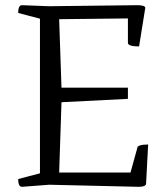

<svg xmlns="http://www.w3.org/2000/svg" viewBox="-20 -720 641 740"><path d="M473 -555V-649L208 -646L217 -382H473V-339L217 -326L208 -55H483L509 -149Q509 -163 551 -163L543 -12Q542 0 514 0L170 -8L65 0Q50 0 50 -30L134 -52V-648L50 -670Q50 -700 65 -700Q74 -700 168 -696L508 -700Q539 -700 540 -690L516 -541Q473 -541 473 -555Z"/></svg>

Font: Mate
Style: Regular
Weight: 400
Designer: Eduardo Rodriguez Tunni
Foundry: Eduardo Rodriguez Tunni
Version: Version 1.002